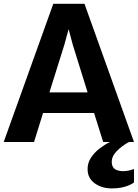

<svg xmlns="http://www.w3.org/2000/svg" viewBox="-22 -770 746 1041"><path d="M162.5 0H-2L267 -749.5H436L704.5 0H677Q638.5 21 610.5 49.8Q582.5 78.5 584 111.5Q585.5 138 602.8 148Q620 158 645.5 158Q660 158 675 154.8Q690 151.5 704.5 146.5V219.5Q658.5 251.5 583 251.5Q531.5 251.5 492.8 224.8Q454 198 453 149Q452 115 470.5 86.2Q489 57.5 517.2 35.8Q545.5 14 573.5 0H537.5L488 -157.5H211.5ZM326.5 -526 246 -269H453L373 -526L350 -612Z"/></svg>

Font: Merriweather Sans
Style: Bold
Weight: 700
Designer: Eben Sorkin
Foundry: Eben Sorkin
Version: Version 1.008; ttfautohint (v1.7.19-72a1) -l 8 -r 50 -G 200 